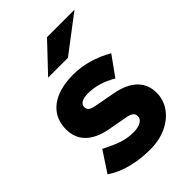

<svg xmlns="http://www.w3.org/2000/svg" viewBox="-221 -845 953 953"><g transform="rotate(-45 255.5 -368.5)"><path d="M258 10Q188 10 127 -6Q66 -22 21 -53L92 -161Q148 -132 184.5 -120.5Q221 -109 258 -109Q293 -109 312.5 -120.5Q332 -132 332 -151Q332 -166 320.5 -175Q309 -184 284 -188L185 -206Q110 -220 71.5 -258Q33 -296 33 -356Q33 -409 59 -446.5Q85 -484 133.5 -504Q182 -524 249 -524Q303 -524 356 -509Q409 -494 459 -465L385 -362Q346 -385 309.5 -395.5Q273 -406 237 -406Q208 -406 191.5 -397Q175 -388 175 -371Q175 -355 186.5 -347Q198 -339 228 -334L325 -316Q402 -302 441 -264Q480 -226 480 -167Q480 -117 451 -76.5Q422 -36 372 -13Q322 10 258 10ZM152 -601 290 -747H483L291 -601Z"/></g></svg>

Font: Red Hat Text
Style: Bold
Weight: 700
Designer: Pentagram, MCKL
Foundry: MCKL
Version: Version 1.030